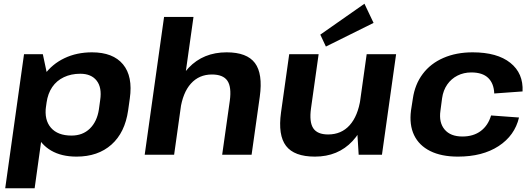

<svg xmlns="http://www.w3.org/2000/svg" viewBox="-20 -831 2855 1031"><path d="M391 10Q310 10 254.5 -22.5Q199 -55 174 -113.5Q149 -172 159 -252L165 -291Q176 -371 218 -429Q260 -487 326 -518.5Q392 -550 474 -550Q587 -550 640.5 -485.5Q694 -421 677 -302L668 -238Q651 -119 578.5 -54.5Q506 10 391 10ZM109 -540H210L244 -380L166 180H8ZM364 -103Q424 -103 462.5 -140.5Q501 -178 511 -243L518 -294Q528 -361 499 -398Q470 -435 411 -435Q362 -435 323 -416.5Q284 -398 260.5 -363.5Q237 -329 230 -280L227 -260Q217 -187 253.5 -145Q290 -103 364 -103Z M1214 -290Q1224 -364 1201 -397.5Q1178 -431 1118 -431Q1049 -431 1005 -382Q961 -333 948 -240L880 -159L891 -228Q914 -384 993 -467Q1072 -550 1197 -550Q1306 -550 1349 -492.5Q1392 -435 1375 -312L1331 0H1173ZM861 -740H1019L968 -378L915 0H757Z M1650 -249Q1640 -176 1662 -142.5Q1684 -109 1742 -109Q1813 -109 1857.5 -158.5Q1902 -208 1916 -301L1983 -381L1973 -312Q1951 -157 1873 -73.5Q1795 10 1671 10Q1560 10 1516 -47.5Q1472 -105 1489 -227L1533 -540H1691ZM2031 0H1906L1896 -162L1949 -540H2107ZM1986 -708 1730 -581 1700 -645 1937 -811Z M2439 10Q2350 10 2290 -20Q2230 -50 2203.5 -105.5Q2177 -161 2187 -238L2197 -302Q2208 -378 2250 -434Q2292 -490 2361 -520Q2430 -550 2518 -550Q2650 -550 2720.5 -493.5Q2791 -437 2786 -340L2634 -329Q2632 -383 2601.5 -412.5Q2571 -442 2511 -442Q2470 -442 2436.5 -425Q2403 -408 2381.5 -377Q2360 -346 2354 -304L2345 -236Q2336 -173 2367.5 -135.5Q2399 -98 2463 -98Q2522 -98 2561.5 -127.5Q2601 -157 2617 -211L2767 -200Q2744 -103 2657.5 -46.5Q2571 10 2439 10Z"/></svg>

Font: Pathway Extreme 28pt
Style: Bold Italic
Weight: 700
Italic angle: -8°
Designer: Eduardo Rodriguez Tunni
Foundry: Eduardo Rodriguez Tunni
Version: Version 1.001;gftools[0.9.26]